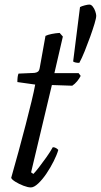

<svg xmlns="http://www.w3.org/2000/svg" viewBox="-20 -820 441 840"><path d="M115 0Q102 0 82.5 -7.5Q63 -15 47 -25Q31 -35 29 -42Q45 -98 61.5 -158.5Q78 -219 92.5 -275Q107 -331 118 -376.5Q129 -422 134 -450L56 -461Q56 -487 61 -498L130 -501Q140 -502 146 -506.5Q152 -511 154 -524L179 -663Q189 -668 206.5 -671.5Q224 -675 241 -676L255 -660L218 -500H324L333 -488Q327 -476 317 -464Q307 -452 296 -445L207 -448L116 -66L126 -59Q135 -68 150.5 -88Q166 -108 183 -132Q200 -156 211 -176Q219 -176 225.5 -172Q232 -168 235 -164Q229 -143 215 -115Q201 -87 183.5 -61Q166 -35 147.5 -17.5Q129 0 115 0ZM327 -545Q308 -545 300 -551L330 -789Q337 -793 350.5 -796.5Q364 -800 371 -800Q379 -800 386 -791Q393 -782 397 -770Q401 -758 401 -751Q401 -741 393.5 -716Q386 -691 374.5 -659Q363 -627 350.5 -596Q338 -565 327 -545Z"/></svg>

Font: Texturina Light
Style: Italic
Weight: 300
Italic angle: -11°
Designer: Guillermo Torres Carreño
Foundry: Omnibus-Type
Version: Version 1.002; ttfautohint (v1.8.3)